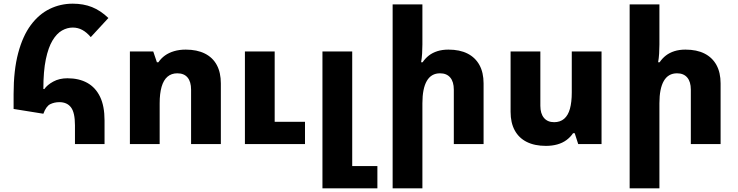

<svg xmlns="http://www.w3.org/2000/svg" viewBox="-20 -784 4016 1045"><path d="M388 0V-102Q388 -171 366.5 -199.5Q345 -228 303 -228Q276 -228 253.5 -217Q231 -206 216 -165L54 -191V-272Q54 -402 79 -495.5Q104 -589 148 -648Q192 -707 250.5 -735.5Q309 -764 376 -764Q434 -764 480.5 -745.5Q527 -727 570 -686L474 -582Q452 -608 428 -621Q404 -634 376 -634Q346 -634 317.5 -618Q289 -602 266 -564Q243 -526 229.5 -461.5Q216 -397 216 -300L221 -299Q237 -322 270 -340Q303 -358 347 -358Q410 -358 455 -333Q500 -308 524.5 -257.5Q549 -207 549 -128V0Z M687 0V-504H814L834 -445H842Q857 -467 878 -482Q899 -497 927.5 -505.5Q956 -514 991 -514Q1052 -514 1095 -492.5Q1138 -471 1160 -430Q1182 -389 1182 -330V0H1020V-296Q1020 -339 1001 -362Q982 -385 945 -385Q913 -385 891.5 -366.5Q870 -348 859.5 -311.5Q849 -275 849 -222V0ZM1313 0V-504H1475V-121H1640V0Z M1735 241V-504H1897V120H2034V241Z M2279 -760V-542Q2279 -518 2277.5 -493Q2276 -468 2272 -445H2280Q2295 -467 2314.5 -482Q2334 -497 2360.5 -505.5Q2387 -514 2421 -514Q2482 -514 2524.5 -492.5Q2567 -471 2589.5 -430Q2612 -389 2612 -330V0H2450V-296Q2450 -339 2430.5 -362Q2411 -385 2375 -385Q2327 -385 2303 -343.5Q2279 -302 2279 -222V241H2117V-760Z M3254 -504V0H3127L3108 -59H3099Q3085 -38 3063.5 -22Q3042 -6 3013.5 2Q2985 10 2951 10Q2890 10 2847 -11.5Q2804 -33 2781.5 -74.5Q2759 -116 2759 -175V-504H2921V-208Q2921 -166 2940.5 -142.5Q2960 -119 2996 -119Q3029 -119 3050.5 -137.5Q3072 -156 3082 -192Q3092 -228 3092 -281V-504Z M3569 -760V-542Q3569 -518 3567.5 -493Q3566 -468 3562 -445H3570Q3585 -467 3604.5 -482Q3624 -497 3650.5 -505.5Q3677 -514 3711 -514Q3772 -514 3814.5 -492.5Q3857 -471 3879.5 -430Q3902 -389 3902 -330V0H3740V-296Q3740 -339 3720.5 -362Q3701 -385 3665 -385Q3617 -385 3593 -343.5Q3569 -302 3569 -222V241H3407V-760Z"/></svg>

Font: Noto Sans Armenian ExtraBold
Style: Regular
Weight: 800
Version: Version 2.007